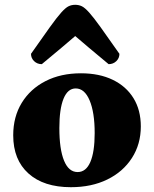

<svg xmlns="http://www.w3.org/2000/svg" viewBox="-20 -767 641 799"><path d="M275 12Q162 12 98.5 -45Q35 -102 35 -204Q35 -281 70.5 -339Q106 -397 169.5 -429.5Q233 -462 317 -462Q393 -462 449 -435Q505 -408 535.5 -358.5Q566 -309 566 -241Q566 -167 529 -109.5Q492 -52 426.5 -20Q361 12 275 12ZM303 -51Q338 -51 356 -93Q374 -135 374 -213Q374 -299 353 -349Q332 -399 295 -399Q262 -399 244.5 -356.5Q227 -314 227 -234Q227 -146 246.5 -98.5Q266 -51 303 -51ZM293 -747Q308 -747 320.5 -741Q333 -735 351 -715Q369 -695 398.5 -654Q428 -613 477 -543Q477 -525 464 -512.5Q451 -500 432 -500Q385 -539 350.5 -568Q316 -597 293 -617Q270 -597 235.5 -568Q201 -539 154 -500Q135 -500 122 -512.5Q109 -525 109 -543Q158 -613 187.5 -654Q217 -695 235 -715Q253 -735 265.5 -741Q278 -747 293 -747Z"/></svg>

Font: Petrona Black
Style: Regular
Weight: 900
Designer: Ringo R. Seeber
Foundry: Ringo R. Seeber
Version: Version 2.001; ttfautohint (v1.8.3)